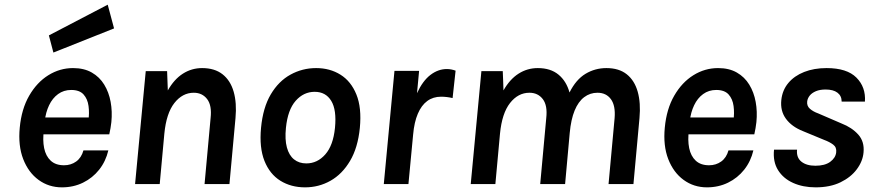

<svg xmlns="http://www.w3.org/2000/svg" viewBox="-20 -792 3766 826"><path d="M246.5 14Q189.8 14 146 -18Q102.2 -49.9 79.8 -107.7Q57.5 -165.5 65 -243Q72.5 -323.1 105.6 -380.4Q138.7 -437.7 188 -468.4Q237.4 -499.1 294.1 -499.1Q341.7 -499.1 375 -479.9Q408.4 -460.8 428.4 -427.9Q448.5 -395 456 -353.5Q463.6 -311.9 459.1 -266.8Q457.7 -253.6 455.4 -240.6Q453.2 -227.7 450.1 -214H144.4L168.9 -232.6Q162.9 -189.2 169.9 -154.8Q177 -120.4 198.2 -100.7Q219.4 -81 255.5 -81Q285.1 -81 307.6 -97.1Q330.1 -113.2 339 -145H446.1Q435 -97.9 406.7 -62.1Q378.3 -26.3 337.2 -6.2Q296 14 246.5 14ZM172.5 -270.5 152.5 -286.6H384.6L360.1 -271.9Q365 -305.3 360.9 -335.8Q356.9 -366.2 339.5 -385.6Q322.1 -405 286.5 -405Q254.1 -405 229.9 -387.3Q205.7 -369.7 191.2 -339.2Q176.6 -308.7 172.5 -270.5ZM209.7 -565.9 190.3 -639.7 443.4 -771.8 470.7 -669.8Z M561.1 0 607 -486H698.9L702 -403Q729.1 -451 766.7 -475Q804.4 -499.1 849.6 -499.1Q903.6 -499.1 937.5 -472.4Q971.4 -445.7 985.3 -397.3Q999.1 -349 993.1 -284L967.1 0H860L886 -284Q892.1 -338.2 871.2 -365.6Q850.2 -393 813.6 -393Q764.9 -393 730.2 -348.8Q695.5 -304.7 687 -216.9L667.1 0Z M1292.3 14Q1232.2 14 1186.3 -14.4Q1140.5 -42.8 1117.7 -99.8Q1095 -156.8 1103 -242Q1111.2 -329 1144.9 -386Q1178.7 -443 1229.8 -471Q1280.9 -499.1 1340 -499.1Q1399.2 -499.1 1444.6 -470.8Q1490.1 -442.5 1513.2 -385.6Q1536.4 -328.7 1528.1 -242Q1519.7 -156.6 1485.9 -99.7Q1452.2 -42.8 1401.8 -14.4Q1351.5 14 1292.3 14ZM1297.8 -89Q1345.3 -89 1379.4 -127.7Q1413.5 -166.3 1421.1 -242Q1428.7 -319.3 1405 -358.1Q1381.3 -397 1333.8 -397Q1286.1 -397 1252 -358.3Q1217.9 -319.6 1210.1 -242Q1205 -191.9 1214.2 -157.7Q1223.5 -123.5 1245 -106.3Q1266.5 -89 1297.8 -89Z M1631.1 0 1677 -487H1783L1774 -391Q1798.3 -444 1831.5 -469.5Q1864.7 -495 1902.5 -495Q1911.8 -495 1921.2 -493.2Q1930.7 -491.5 1940 -488L1927.1 -370.1Q1915 -373 1902.1 -374.5Q1889.2 -376 1877.5 -376Q1843.2 -376 1818 -357.4Q1792.9 -338.9 1777.5 -302.6Q1762 -266.4 1757.3 -213L1737.1 0Z M2005.1 0 2051 -486H2142.9Q2143.8 -465 2144.6 -444.6Q2145.3 -424.2 2146 -403Q2173.1 -451 2210.7 -475Q2248.4 -499.1 2293.6 -499.1Q2348.5 -499.1 2382.5 -471.1Q2416.5 -443.2 2430.1 -394.1Q2458 -449.9 2499 -474.5Q2540 -499.1 2588.8 -499.1Q2643 -499.1 2676.4 -472.4Q2709.9 -445.7 2723.5 -397.3Q2737.1 -349 2731.1 -284L2705.1 0H2598L2624.1 -284Q2628.5 -337.5 2608.2 -365.3Q2587.9 -393 2550.4 -393Q2518.4 -393 2493.1 -373.9Q2467.9 -354.8 2452.1 -316.5Q2436.4 -278.3 2431 -220L2411.1 0H2304L2330 -284Q2336.1 -338.2 2315.2 -365.6Q2294.2 -393 2257.6 -393Q2208.9 -393 2174.2 -348.8Q2139.5 -304.7 2131 -216.9L2111.1 0Z M3021.5 14Q2964.8 14 2921 -18Q2877.2 -49.9 2854.8 -107.7Q2832.5 -165.5 2840 -243Q2847.5 -323.1 2880.6 -380.4Q2913.7 -437.7 2963 -468.4Q3012.4 -499.1 3069.1 -499.1Q3116.7 -499.1 3150 -479.9Q3183.4 -460.8 3203.4 -427.9Q3223.5 -395 3231 -353.5Q3238.6 -311.9 3234.1 -266.8Q3232.7 -253.6 3230.4 -240.6Q3228.2 -227.7 3225.1 -214H2919.4L2943.9 -232.6Q2937.9 -189.2 2944.9 -154.8Q2952 -120.4 2973.2 -100.7Q2994.4 -81 3030.5 -81Q3060.1 -81 3082.6 -97.1Q3105.1 -113.2 3114 -145H3221.1Q3210 -97.9 3181.7 -62.1Q3153.3 -26.3 3112.2 -6.2Q3071 14 3021.5 14ZM2947.5 -270.5 2927.5 -286.6H3159.6L3135.1 -271.9Q3140 -305.3 3135.9 -335.8Q3131.9 -366.2 3114.5 -385.6Q3097.1 -405 3061.5 -405Q3029.1 -405 3004.9 -387.3Q2980.7 -369.7 2966.2 -339.2Q2951.6 -308.7 2947.5 -270.5Z M3489 14Q3434.6 14 3392.2 -5Q3349.8 -23.9 3327.2 -60.1Q3304.6 -96.3 3309.9 -148H3409Q3405.6 -114.4 3427.5 -96.7Q3449.4 -79 3488 -79Q3528.5 -79 3551.5 -95.7Q3574.4 -112.5 3577.3 -136Q3580.1 -158.1 3564.5 -169.8Q3549 -181.4 3525.9 -190L3434 -228Q3386.1 -247 3361.2 -281Q3336.3 -314.9 3341.3 -361.9Q3345.8 -404.3 3371.5 -435Q3397.2 -465.7 3439.6 -482.4Q3482 -499.1 3536 -499.1Q3623.6 -499.1 3664.4 -458.1Q3705.2 -417.1 3701 -355H3600.9Q3600.8 -379.8 3582.8 -393.3Q3564.9 -406.9 3531.9 -406.9Q3507.3 -406.9 3490.2 -399.7Q3473.1 -392.5 3463.7 -381Q3454.4 -369.4 3452.6 -356Q3450.2 -336.3 3464.4 -324Q3478.5 -311.7 3500 -304.1L3600 -261Q3645 -243.5 3672.3 -213.1Q3699.5 -182.8 3695 -136Q3691.7 -98.4 3666.2 -64Q3640.8 -29.6 3596 -7.8Q3551.1 14 3489 14Z"/></svg>

Font: Karla
Style: Italic
Weight: 400
Italic angle: -8°
Designer: Jonathan Pinhorn
Version: Version 2.004;gftools[0.9.33]